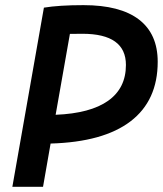

<svg xmlns="http://www.w3.org/2000/svg" viewBox="-20 -723 630 743"><path d="M27.8 0 149.9 -693.4Q208.5 -703.1 303.2 -703.1Q444.8 -703.1 517.6 -647.5Q590.3 -591.8 590.3 -483.9Q590.3 -334 485.4 -253.7Q380.4 -173.3 175.8 -167.5L146.5 0ZM195.3 -278.8Q329.6 -284.2 398.4 -333Q467.3 -381.8 467.3 -471.7Q467.3 -592.3 298.8 -592.3Q273.9 -592.3 250.5 -591.8Z"/></svg>

Font: Cascadia Code NF SemiBold
Style: Italic
Weight: 600
Italic angle: -10°
Monospace: yes
Designer: Aaron Bell
Foundry: Saja Typeworks
Version: Version 2404.023; ttfautohint (v1.8.4)